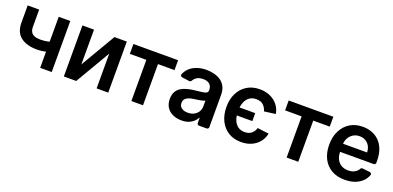

<svg xmlns="http://www.w3.org/2000/svg" viewBox="-3 -1235 3946 1928"><g transform="rotate(20 1969.5 -271.0)"><path d="M66.1 -364.3V-546.2H188.9V-364.3Q188.9 -329.2 201.3 -307.9Q213.8 -286.6 239 -276.8Q264.2 -267 302.2 -267Q344.8 -267 383.2 -275.6Q421.5 -284.1 463.8 -299V-193.9Q442.8 -184.7 416.4 -177.4Q389.9 -170.1 360.6 -165.8Q331.3 -161.6 302.2 -161.6Q192.8 -161.6 129.4 -210.8Q66.1 -259.9 66.1 -364.3ZM398.1 -545.5H521.7V0H398.1Z M651.3 -545.5H775.2V-174L993.6 -545.5H1125.7V0H1001.4V-371.8L783.7 0H651.3Z M1372.9 -440H1196.4V-545.5H1673.7V-440H1497.2V0H1372.9Z M1817.1 -7.8Q1775.6 -26.6 1751.8 -62.9Q1728 -99.4 1728 -153.1Q1728 -199.2 1745 -229.4Q1762.1 -259.9 1791.5 -277.7Q1821.4 -296.2 1858 -305Q1895.2 -314.6 1935 -318.9Q1978.7 -323.2 2012.8 -328.1Q2042.3 -331.7 2056.1 -340.9Q2070 -349.4 2070 -367.9V-370Q2070 -410.2 2046.2 -432.2Q2022 -454.2 1977.6 -454.2Q1930 -454.2 1902.7 -433.6Q1882.5 -418.7 1871.4 -398.1Q1868.3 -392.4 1862.4 -389.4Q1856.5 -386.4 1850.1 -387.1L1770.6 -398.4Q1762.8 -399.5 1757.6 -405.5Q1752.5 -411.6 1752.5 -419Q1752.5 -422.6 1754.3 -427.2Q1769.2 -461.6 1792.6 -485.4Q1826 -519.2 1872.5 -535.5Q1919.4 -552.6 1976.9 -552.6Q2015.3 -552.6 2055.4 -543.3Q2093.4 -534.4 2126.8 -513.1Q2159.1 -491.5 2178.6 -455.6Q2198.5 -419 2198.5 -365.1V-20.6Q2198.5 -12.1 2192.3 -6Q2186.1 0 2177.6 0H2095.5Q2087 0 2081 -6Q2074.9 -12.1 2074.9 -20.6V-74.9H2070.7Q2059.3 -52.6 2037.6 -32.7Q2016 -12.8 1984.7 -0.7Q1952.8 11 1910.5 11Q1859 11 1817.1 -7.8ZM1877.8 -101.6Q1903.4 -83.5 1943.9 -83.5Q1981.9 -83.5 2011 -99.1Q2039.4 -114.7 2054.7 -139.9Q2070.3 -165.8 2070.3 -195.7V-259.9Q2063.6 -254.6 2049.7 -250.7Q2035.5 -246.4 2017.8 -243.3L1982.6 -237.6L1952.4 -233.3Q1923.3 -229.4 1900.9 -220.5Q1877.5 -211.3 1865.1 -195.7Q1851.9 -180.4 1851.9 -155.2Q1851.9 -119.7 1877.8 -101.6Z M2289.8 -272.7Q2289.8 -354.8 2321.2 -417.8Q2352.6 -480.8 2410.2 -516.7Q2467.7 -552.6 2546.9 -552.6Q2608.7 -552.6 2657.8 -530.4Q2707 -508.2 2739.2 -468Q2771.3 -427.9 2780.9 -373.6L2659.4 -357.6Q2649.5 -396.3 2622.5 -421.7Q2595.5 -447.1 2546.9 -447.1Q2503.6 -447.1 2473.9 -425.4Q2444.2 -403.8 2429 -364.5Q2413.7 -325.3 2413.7 -272.7Q2413.7 -219.8 2428.8 -180Q2443.9 -140.3 2473.5 -118.1Q2503.2 -95.9 2546.9 -95.9Q2576.7 -95.9 2599.1 -106.4Q2621.4 -116.8 2636.2 -135.5Q2650.9 -154.1 2657.7 -179L2779.8 -163.7Q2769.5 -112.2 2738.1 -73Q2706.7 -33.7 2657.8 -11.5Q2609 10.7 2546.9 10.7Q2467.3 10.7 2409.6 -25.6Q2351.9 -61.8 2320.8 -125.7Q2289.8 -189.6 2289.8 -272.7ZM2361.2 -311.1H2583.1V-226.2H2361.2Z M3032 -440H2855.5V-545.5H3332.7V-440H3156.2V0H3032Z M3512.8 -23.4Q3453.1 -58.2 3421.2 -120.7Q3389.2 -184.3 3389.2 -269.5Q3389.2 -354 3421.5 -417.3Q3453.8 -481.5 3511.4 -517Q3569.2 -552.6 3647.4 -552.6Q3697.8 -552.6 3742.9 -536.6Q3788 -519.9 3822.4 -486.5Q3856.9 -453.1 3876.8 -400.6Q3896.7 -348.4 3896.7 -277V-258.2Q3896.7 -249.6 3890.6 -243.6Q3884.6 -237.6 3876.1 -237.6H3516.7Q3517.4 -191.8 3534.1 -159.4Q3551.8 -125 3582.7 -107.2Q3614.3 -89.5 3655.9 -89.5Q3684.3 -89.5 3706.7 -97.3Q3729.8 -105.8 3746.1 -121.1Q3758.5 -133.2 3765.6 -147Q3768.5 -152.7 3774.3 -155.7Q3780.2 -158.7 3786.6 -158L3866.5 -149.1Q3874.6 -148.4 3879.8 -142.4Q3884.9 -136.4 3884.9 -128.6Q3884.9 -124.3 3883.5 -121.1Q3871.4 -89.5 3848.4 -63.2Q3816.4 -28.1 3767 -8.5Q3717.7 10.7 3654.1 10.7Q3572.1 10.7 3512.8 -23.4ZM3773.4 -324.2Q3772.7 -361.2 3757.5 -389.9Q3742.2 -419 3714.1 -435.7Q3685.7 -452.4 3649.1 -452.4Q3610.1 -452.4 3579.9 -433.6Q3550.4 -414.8 3533.7 -383.9Q3519.2 -356.9 3517 -324.2Z"/></g></svg>

Font: DeltaSans SemiBold
Style: Regular
Weight: 600
Designer: Rasmus Andersson
Foundry: rsms
Version: Version 3.012